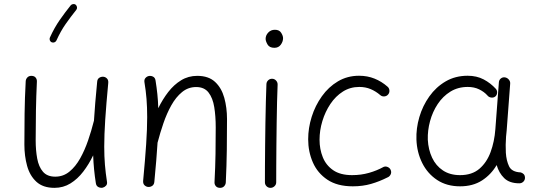

<svg xmlns="http://www.w3.org/2000/svg" viewBox="-20 -883 2612 930"><path d="M504.4 -481.9Q494.6 -377.4 489.7 -303.5Q484.9 -229.5 484.9 -172.9Q484.9 -125 488.3 -84.7Q491.7 -44.4 498 -3.9Q500.5 8.3 493.9 15.9Q487.3 23.4 478 25.9Q467.3 28.3 456.8 23.2Q446.3 18.1 444.3 4.4Q439 -28.8 435.8 -61.8Q432.6 -94.7 431.2 -130.4Q410.6 -87.4 383.3 -51.8Q356 -16.1 321.3 5.4Q286.6 26.9 243.7 26.9Q188.5 26.9 156.5 -2.4Q124.5 -31.7 111.3 -79.6Q98.1 -127.4 98.1 -182.6Q98.1 -258.3 99.1 -333Q100.1 -407.7 104.5 -489.3Q105 -499.5 112.3 -507.6Q119.6 -515.6 131.8 -515.6Q145.5 -515.6 152.3 -507.6Q159.2 -499.5 158.7 -488.3Q155.3 -415 154.1 -348.6Q152.8 -282.2 152.8 -203.6Q152.8 -155.3 160.2 -115.2Q167.5 -75.2 188 -51.3Q208.5 -27.3 247.6 -27.3Q286.6 -27.3 316.4 -51.8Q346.2 -76.2 368.4 -116Q390.6 -155.8 406.7 -202.9Q422.9 -250 434.1 -294.9Q434.6 -296.9 435.1 -298.3Q437.5 -338.4 441.4 -385.3Q445.3 -432.1 450.7 -487.3Q451.7 -500.5 460.9 -506.3Q470.2 -512.2 481 -511.2Q490.7 -510.3 498 -502.9Q505.4 -495.6 504.4 -481.9ZM346.7 -859.9Q352.1 -855.5 353 -848.1Q354 -840.8 349.6 -835.4Q322.3 -801.3 298.1 -766.8Q273.9 -732.4 253.4 -687Q250.5 -680.7 243.7 -678Q236.8 -675.3 230.5 -678.2Q224.1 -680.7 221.4 -687.7Q218.8 -694.8 221.7 -701.2Q243.7 -749.5 269.3 -786.1Q294.9 -822.8 322.3 -856.9Q326.7 -862.3 334.2 -863.3Q341.8 -864.3 346.7 -859.9Z M673.3 -6.8Q683.1 -111.3 688 -185.1Q692.9 -258.8 692.9 -315.9Q692.9 -363.8 689.7 -403.8Q686.5 -443.8 679.7 -484.4Q677.7 -497.1 684.1 -504.6Q690.4 -512.2 699.7 -514.6Q710.4 -517.1 720.9 -512Q731.4 -506.8 733.4 -493.2Q738.8 -460 742.2 -427.2Q745.6 -394.5 746.6 -358.9Q767.6 -401.9 794.9 -437.3Q822.3 -472.7 857.2 -494.1Q892.1 -515.6 935.5 -515.6Q990.2 -515.6 1021.7 -486.3Q1053.2 -457 1066.4 -409.2Q1079.6 -361.3 1079.6 -306.2Q1079.6 -231 1078.6 -156Q1077.6 -81.1 1073.7 0.5Q1073.2 10.7 1065.9 18.8Q1058.6 26.9 1045.9 26.9Q1032.7 26.9 1025.6 18.8Q1018.6 10.7 1019 0Q1022.9 -73.7 1023.9 -137.7Q1024.9 -201.7 1024.9 -266.6Q1024.9 -319.8 1017.8 -364Q1010.7 -408.2 990.2 -434.8Q969.7 -461.4 930.2 -461.4Q891.6 -461.4 861.8 -437Q832 -412.6 809.8 -372.8Q787.6 -333 771.5 -285.9Q755.4 -238.8 743.7 -193.8L743.2 -192.4Q740.7 -151.9 736.8 -104.7Q732.9 -57.6 727.5 -1.5Q726.1 11.7 716.8 17.6Q707.5 23.4 697.3 22.5Q687.5 21.5 679.9 14.2Q672.4 6.8 673.3 -6.8Z M1266.6 -694.8Q1266.6 -711.9 1279.3 -725.3Q1292 -738.8 1311.5 -738.8Q1333 -738.8 1342 -724.1Q1351.1 -709.5 1351.1 -698.2Q1351.1 -681.6 1340.1 -666.5Q1329.1 -651.4 1309.1 -651.4Q1285.2 -651.4 1275.9 -667.5Q1266.6 -683.6 1266.6 -694.8ZM1298.8 -501.5Q1310.1 -501 1317.6 -492.4Q1325.2 -483.9 1324.7 -472.7Q1323.2 -438.5 1322 -390.1Q1320.8 -341.8 1320.1 -286.9Q1319.3 -231.9 1318.8 -177.7Q1318.4 -123.5 1318.1 -77.1Q1317.9 -30.8 1317.9 0Q1317.9 11.2 1309.6 19Q1301.3 26.9 1290 26.9Q1278.8 26.9 1271 19Q1263.2 11.2 1263.2 0Q1263.2 -30.8 1263.4 -77.4Q1263.7 -124 1264.2 -178.2Q1264.6 -232.4 1265.6 -287.6Q1266.6 -342.8 1267.8 -391.8Q1269 -440.9 1270.5 -475.6Q1271 -486.8 1279.3 -494.4Q1287.6 -502 1298.8 -501.5Z M1859.9 -425.3Q1853 -417 1841.6 -416Q1830.1 -415 1821.8 -422.4Q1800.3 -440.9 1775.4 -451.4Q1750.5 -461.9 1720.2 -461.9Q1676.3 -461.9 1640.9 -439.5Q1605.5 -417 1580.3 -379.4Q1555.2 -341.8 1541.5 -296.6Q1527.8 -251.5 1527.8 -206.1Q1527.8 -160.6 1543.5 -121.6Q1559.1 -82.5 1593.8 -58.6Q1628.4 -34.7 1685.5 -34.7Q1729 -34.7 1767.3 -45.7Q1805.7 -56.6 1838.4 -74.7Q1848.6 -78.6 1859.1 -73.5Q1869.6 -68.4 1873 -58.1Q1877 -47.4 1871.8 -37.4Q1866.7 -27.3 1856.4 -23.4Q1817.9 -3.9 1777.3 7.8Q1736.8 19.5 1689 19.5Q1613.8 19.5 1565.9 -12.5Q1518.1 -44.4 1495.4 -96.4Q1472.7 -148.4 1472.7 -208.5Q1472.7 -262.7 1489.7 -317.1Q1506.8 -371.6 1539.1 -416.7Q1571.3 -461.9 1616.9 -489Q1662.6 -516.1 1719.2 -516.1Q1759.8 -516.1 1794.2 -502.2Q1828.6 -488.3 1856.9 -463.4Q1865.2 -456.5 1866.2 -445.1Q1867.2 -433.6 1859.9 -425.3Z M2208.5 -34.7Q2266.1 -34.7 2302 -65.4Q2337.9 -96.2 2356.4 -146.7Q2375 -197.3 2379.4 -257.3L2396.5 -484.9Q2397.5 -496.1 2406 -502.9Q2414.6 -509.8 2425.3 -508.3Q2436.5 -506.8 2444.3 -497.8Q2452.1 -488.8 2451.2 -478L2434.1 -250Q2433.1 -235.4 2431.2 -221.2Q2429.7 -201.7 2429.4 -181.4Q2429.2 -161.1 2430.2 -143.1Q2432.6 -105 2445.8 -77.4Q2459 -49.8 2502 -47.9Q2509.8 -45.9 2516.1 -40Q2522.5 -34.2 2522.9 -22Q2522.9 -10.7 2514.9 -2.9Q2506.8 4.9 2495.6 4.9Q2447.8 4.9 2422.1 -20.3Q2396.5 -45.4 2385.7 -83.5Q2358.4 -37.1 2314.5 -8.8Q2270.5 19.5 2208.5 19.5Q2144 19.5 2097.4 -11.2Q2050.8 -42 2025.1 -93.5Q1999.5 -145 1997.1 -206.5Q1995.1 -261.2 2011.2 -315.9Q2027.3 -370.6 2059.6 -416Q2091.8 -461.4 2138.7 -488.8Q2185.5 -516.1 2245.1 -516.1Q2289.1 -516.1 2322.8 -498.3Q2356.4 -480.5 2381.8 -452.6Q2389.2 -443.8 2387.9 -432.6Q2386.7 -421.4 2378.4 -415Q2369.6 -408.7 2358.2 -410.6Q2346.7 -412.6 2339.8 -421.9Q2324.7 -438.5 2300.8 -450.2Q2276.9 -461.9 2245.6 -461.9Q2198.2 -461.9 2161.6 -439.2Q2125 -416.5 2100.1 -378.9Q2075.2 -341.3 2063 -296.1Q2050.8 -251 2052.2 -206.1Q2054.7 -158.2 2073 -119.1Q2091.3 -80.1 2125.5 -57.4Q2159.7 -34.7 2208.5 -34.7Z"/></svg>

Font: Mikhak-DS2-FD Light
Style: Regular
Weight: 300
Designer: Amin Abedi
Version: Version 3.2